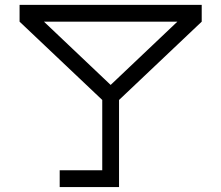

<svg xmlns="http://www.w3.org/2000/svg" viewBox="-20 -775 889 771"><path d="M390.6 -23.9V-397.9H458V-23.9ZM219.7 -91.3H458V-23.9H219.7ZM58.6 -755.4H790V-688H58.6ZM393.6 -404.8 743.7 -736.8 790 -688 439.5 -356ZM455.1 -404.8 409.2 -356 58.6 -688 105 -736.8Z"/></svg>

Font: Stelpolvo Sans Regula
Style: Regular
Weight: 400
Designer: Itomi Saki
Foundry: Itomi Saki
Version: Version 1.003;December 30, 2023;FontCreator 15.0.0.2927 64-b